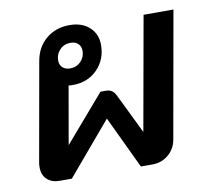

<svg xmlns="http://www.w3.org/2000/svg" viewBox="-67 -634 774 709"><g transform="rotate(-10 320.0 -280.0)"><path d="M625 -550 541 -77Q535 -43 509.5 -21.5Q484 0 449 0H406L313 -196L147 0H102Q72 0 54.5 -16.5Q37 -33 37 -61Q37 -71 38 -77L104 -449Q113 -500 149 -530Q185 -560 237 -560Q283 -560 311 -534.5Q339 -509 339 -468Q339 -413 303 -376.5Q267 -340 211 -340Q200 -340 195 -341L157 -124L307 -298H326Q341 -298 349.5 -292Q358 -286 365 -272L437 -124L513 -550ZM173 -438Q173 -422 183.5 -412Q194 -402 212 -402Q236 -402 252 -418.5Q268 -435 268 -458Q268 -475 257.5 -485Q247 -495 229 -495Q205 -495 189 -478.5Q173 -462 173 -438Z"/></g></svg>

Font: Bai Jamjuree SemiBold
Style: Italic
Weight: 600
Italic angle: -10°
Version: Version 1.000; ttfautohint (v1.6)